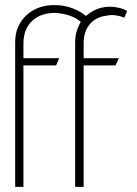

<svg xmlns="http://www.w3.org/2000/svg" viewBox="-20 -726 534 746"><path d="M463 -657 474 -683Q462 -691 443 -695.5Q424 -700 407 -700Q390 -700 373.5 -696Q357 -692 342.5 -684Q328 -676 314 -664Q292 -681 271 -690Q250 -699 228 -703Q206 -707 181 -706Q154 -705 129 -695.5Q104 -686 83.5 -667.5Q63 -649 51 -623Q39 -597 39 -562V0H71V-472H198L210 -500H71V-556Q71 -588 81 -610.5Q91 -633 108.5 -648Q126 -663 148 -669.5Q170 -676 194 -676Q211 -675 228.5 -671.5Q246 -668 263 -660.5Q280 -653 294 -641Q284 -624 278 -604.5Q272 -585 272 -562V0H305V-472H429L442 -500H305V-560Q305 -581 311 -599.5Q317 -618 329 -632Q341 -646 357.5 -654.5Q374 -663 394 -665Q406 -668 417 -667.5Q428 -667 440 -664.5Q452 -662 463 -657Z"/></svg>

Font: Advent Pro ExtraLight
Style: Regular
Weight: 250
Version: Version 3.000